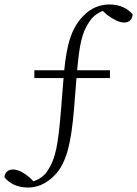

<svg xmlns="http://www.w3.org/2000/svg" viewBox="-44 -733 615 861"><path d="M110 -383H241L229 -233C217 -88 206 -23 171 30C158 52 136 70 106 80L88 62C60 39 35 27 14 27C-10 27 -23 43 -24 62C-3 88 32 108 81 108C120 108 161 94 200 54C254 0 275 -90 288 -245L299 -383H449V-418H302C312 -530 323 -588 357 -636C370 -656 390 -674 417 -684L438 -665C467 -644 491 -632 513 -632C538 -632 549 -648 551 -668C531 -693 496 -713 447 -713C407 -713 366 -699 331 -663C277 -609 256 -537 244 -418H110Z"/></svg>

Font: Noto Serif CJK HK ExtraLight
Style: Regular
Weight: 200
Designer: Ryoko NISHIZUKA 西塚涼子 (kana & ideographs); Frank Grießhammer (Latin, Greek & Cyrillic); Wenlong ZHANG 张文龙 (bopomofo); San
Foundry: Adobe
Version: Version 2.001;hotconv 1.1.0;makeotfexe 2.6.0